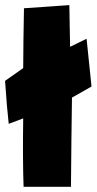

<svg xmlns="http://www.w3.org/2000/svg" viewBox="-25 -720 375 744"><path d="M243.7 -700.2Q244.1 -668.9 246.6 -538.6L310.5 -569.8L329.6 -384.8L253.9 -341.8Q251.5 -185.1 250 3.9H66.4Q62.5 -104.5 64.9 -261.2L8.8 -240.2Q2 -297.9 -5.4 -406.7L64.9 -456.1Q65.4 -565.9 67.9 -688Z"/></svg>

Font: Lapsus Pro (theguybrush.com)
Style: Bold
Weight: 700
Designer: Jose Roses
Version: Version 1.00 February 9, 2018, initial release